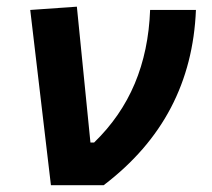

<svg xmlns="http://www.w3.org/2000/svg" viewBox="-20 -547 626 567"><path d="M130.4 0 69.3 -517.6 207 -527.3 247.1 -126H257.8Q336.9 -202.6 377.9 -300Q418.9 -397.5 423.3 -517.6H558.6Q552.2 -357.9 484.6 -228.8Q417 -99.6 286.1 0Z"/></svg>

Font: Cascadia Code PL
Style: Italic
Weight: 400
Italic angle: -10°
Monospace: yes
Designer: Aaron Bell
Foundry: Saja Typeworks
Version: Version 2404.023